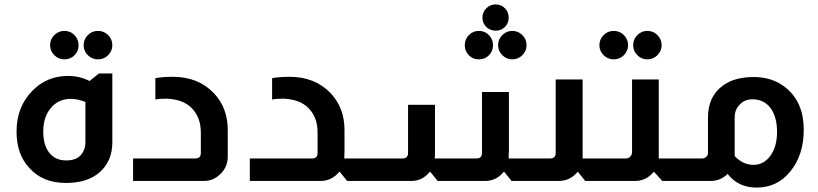

<svg xmlns="http://www.w3.org/2000/svg" viewBox="-20 -820 3708 870"><path d="M272 -680Q299 -680 317.5 -661Q336 -642 336 -615Q336 -588 317.5 -569.5Q299 -551 272 -551Q245 -551 226 -570Q207 -589 207 -615Q207 -642 226 -661Q245 -680 272 -680ZM424 -680Q451 -680 470 -661Q489 -642 489 -615Q489 -589 470 -570Q451 -551 424 -551Q397 -551 378 -570Q359 -589 359 -615Q359 -642 378 -661Q397 -680 424 -680ZM489 -487V-175Q489 -89 430 -38Q375 9 279 9Q173 9 113 -59Q55 -120 55 -224Q55 -337 128 -410Q193 -476 289 -476Q340 -476 386 -453L428 -487ZM367 -358Q332 -372 301 -372Q245 -372 210.5 -331Q176 -290 176 -224Q176 -162 203.5 -127.5Q231 -93 280 -93Q324 -93 346 -117Q367 -141 367 -176Z M684 -466Q718 -472 763 -472Q878 -472 949 -398Q1012 -331 1012 -232V-110Q1012 -63 978 -31Q947 0 904 0H583V-102H865Q890 -102 890 -127V-220Q890 -289 848 -331Q809 -370 735 -373Q701 -373 684 -369Z M1213 -466Q1247 -472 1292 -472Q1407 -472 1478 -398Q1541 -331 1541 -232V-136Q1541 -113 1540 -102H1566V0H1553L1520 -41H1517Q1509 -32 1500 -24Q1470 0 1433 0H1112V-102H1394Q1419 -102 1419 -127V-220Q1419 -289 1377 -331Q1338 -370 1264 -373Q1230 -373 1213 -369Z M2226 -800Q2251 -800 2268 -782.5Q2285 -765 2285 -740Q2285 -715 2268 -698Q2251 -681 2226 -681Q2201 -681 2183.5 -698Q2166 -715 2166 -740Q2166 -765 2183.5 -782.5Q2201 -800 2226 -800ZM2150 -680Q2177 -680 2195.5 -661Q2214 -642 2214 -615Q2214 -588 2195.5 -569.5Q2177 -551 2150 -551Q2123 -551 2104.5 -569.5Q2086 -588 2086 -615Q2086 -642 2104.5 -661Q2123 -680 2150 -680ZM2301 -680Q2328 -680 2347 -661Q2366 -642 2366 -615Q2366 -589 2347 -570Q2328 -551 2301 -551Q2275 -551 2256 -570Q2237 -589 2237 -615Q2237 -642 2256 -661Q2275 -680 2301 -680ZM2620 -460V-133V-102H2671V0H2632L2599 -41H2597Q2563 0 2512 0H2298L2265 -41H2262Q2229 0 2178 0H1963L1930 -41H1927Q1894 0 1843 0H1559V-102H1804Q1829 -102 1829 -127V-345H1951V-133Q1951 -112 1950 -102H2139Q2164 -102 2164 -127V-403H2286V-136Q2286 -130 2285 -118Q2285 -107 2285 -102H2473Q2498 -102 2498 -127V-460Z M2761 -680Q2788 -680 2807 -661Q2826 -642 2826 -615Q2826 -589 2807 -570Q2788 -551 2761 -551Q2734 -551 2715 -570Q2696 -589 2696 -615Q2696 -642 2715 -661Q2734 -680 2761 -680ZM2913 -680Q2940 -680 2959 -661Q2978 -642 2978 -615Q2978 -589 2959 -570Q2940 -551 2913 -551Q2887 -551 2868 -570Q2849 -589 2849 -615Q2849 -642 2868 -661Q2887 -680 2913 -680ZM2965 -460V-117V-102H3016V0H2981L2944 -41H2942Q2908 0 2857 0H2664V-102H2815Q2829 -102 2835 -110Q2844 -118 2844 -130V-460Z M3188 -287Q3188 -382 3254 -431Q3306 -471 3396 -471Q3484 -471 3545 -419Q3622 -353 3622 -232Q3622 -118 3561 -43Q3502 30 3408 30Q3325 30 3277 -32Q3245 0 3199 0H3008V-102H3162Q3173 -102 3181 -110Q3188 -117 3188 -127ZM3309 -113Q3346 -73 3394 -73Q3441 -73 3471 -114.5Q3501 -156 3501 -222Q3501 -294 3468 -335Q3438 -370 3390 -370Q3354 -370 3333 -347Q3309 -325 3309 -287Z"/></svg>

Font: Almarai Bold
Style: Regular
Weight: 700
Designer: Boutros International 2019
Foundry: Created by Boutros International 2019
Version: Version 1.10